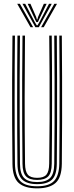

<svg xmlns="http://www.w3.org/2000/svg" viewBox="-20 -988 392 1014"><path d="M176.2 6.8Q110.8 6.8 78.6 -21.9Q46.5 -50.5 45.8 -122.8Q44.8 -216.2 44.2 -330.5Q43.8 -444.8 44.1 -565.8Q44.5 -686.8 45.8 -800H59Q58 -722.8 57.6 -634.8Q57.2 -546.8 57.2 -456.2Q57.2 -365.8 57.6 -280.5Q58 -195.2 59 -124Q59.8 -61 86.2 -32.6Q112.8 -4.2 176.2 -4.2Q239.2 -4.2 265.8 -32.6Q292.2 -61 293.2 -124Q294.2 -217 294.6 -331.2Q295 -445.5 294.8 -566.4Q294.5 -687.2 293.2 -800H306.5Q307.5 -697.2 307.9 -581.4Q308.2 -465.5 308 -348Q307.8 -230.5 306.5 -122.8Q305.5 -50 273.2 -21.6Q241 6.8 176.2 6.8ZM176.2 -15.5Q123.5 -15.5 98.1 -39Q72.8 -62.5 72.2 -123Q70.5 -278.8 70.5 -453.4Q70.5 -628 72.2 -800H85.5Q84.2 -693.2 83.9 -575.2Q83.5 -457.2 83.9 -341Q84.2 -224.8 85.5 -123.2Q86 -69.5 107.5 -48Q129 -26.5 176.2 -26.5Q223 -26.5 244.5 -47.9Q266 -69.2 266.5 -123.2Q267.8 -224.2 268.1 -338Q268.5 -451.8 268.1 -569.5Q267.8 -687.2 266.5 -800H280Q281 -692 281.4 -574.4Q281.8 -456.8 281.4 -341Q281 -225.2 280 -123Q279.2 -63 254.4 -39.2Q229.5 -15.5 176.2 -15.5ZM176.2 -37.8Q135.8 -37.8 117.5 -56.6Q99.2 -75.5 98.8 -123.8Q97.8 -216.8 97.2 -330.6Q96.8 -444.5 97.1 -565.4Q97.5 -686.2 98.8 -800H112Q110.5 -636.8 110.2 -472.9Q110 -309 112.2 -123.8Q112.8 -82.2 127 -65.5Q141.2 -48.8 176.2 -48.8Q211 -48.8 225.1 -65.5Q239.2 -82.2 239.8 -123.8Q241.5 -253 241.9 -364.8Q242.2 -476.5 241.8 -582.5Q241.2 -688.5 240 -800H253.2Q254.2 -723 254.6 -635.4Q255 -547.8 255 -457.5Q255 -367.2 254.6 -281.8Q254.2 -196.2 253.2 -123.8Q252.8 -74.8 234.4 -56.2Q216 -37.8 176.2 -37.8ZM71 -967.8H85.2L155 -844.2H141.2ZM98.8 -967.8H113.2L162.5 -873.8L174 -854.2H178L189.5 -873.8L238.8 -967.8H253.2L185 -844.2H166.8ZM126.2 -967.8H140.8L170.8 -899L174.8 -885H177.2L181.2 -899L211.5 -967.8H226.2L188.8 -890.2L180.2 -871.5H171.8L163 -890.2ZM266.8 -967.8H281L210.8 -844.2H197Z"/></svg>

Font: Big Shoulders Inline Display
Style: Regular
Weight: 400
Designer: Patric King
Foundry: XO Type Co
Version: Version 1.000